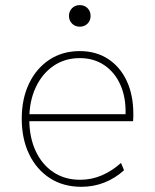

<svg xmlns="http://www.w3.org/2000/svg" viewBox="-20 -718 602 746"><path d="M295.9 7.8Q226.1 7.8 174.1 -25.6Q122.1 -59.1 93.3 -118.7Q64.5 -178.2 64.5 -256.8Q64.5 -334.5 93 -393.8Q121.6 -453.1 172.4 -486.3Q223.1 -519.5 290 -519.5Q352.5 -519.5 399.4 -489.3Q446.3 -459 472.2 -404.1Q498 -349.1 498 -275.4Q498 -273.4 498 -263.7Q498 -253.9 497.1 -247.1H87.9V-274.4H467.8Q469.7 -338.9 448 -387.9Q426.3 -437 385.5 -464.6Q344.7 -492.2 290 -492.2Q231.9 -492.2 187.7 -461.9Q143.6 -431.6 118.7 -378.2Q93.8 -324.7 93.8 -254.9Q93.8 -185.1 118.2 -132.1Q142.6 -79.1 187 -49.3Q231.4 -19.5 291 -19.5Q336.4 -19.5 376.2 -36.9Q416 -54.2 450.2 -85L461.9 -56.6Q427.7 -25.4 385.7 -8.8Q343.8 7.8 295.9 7.8ZM290 -614.3Q272 -614.3 260 -626.2Q248 -638.2 248 -656.2Q248 -674.3 260 -686.3Q272 -698.2 290 -698.2Q308.1 -698.2 320.1 -686.3Q332 -674.3 332 -656.2Q332 -638.2 320.1 -626.2Q308.1 -614.3 290 -614.3Z"/></svg>

Font: Reddit Mono ExtraLight
Style: Regular
Weight: 250
Monospace: yes
Designer: Stephen Hutchings
Foundry: Reddit
Version: Version 1.014